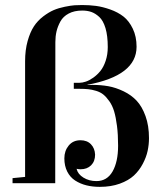

<svg xmlns="http://www.w3.org/2000/svg" viewBox="-20 -727 648 762"><path d="M327.1 -390.6V-389.6Q330.1 -389.6 336.4 -389.9Q342.8 -390.1 346.2 -390.1Q380.4 -390.1 410.2 -384.8Q439.9 -379.4 470.5 -364.7Q501 -350.1 522.5 -327.1Q543.9 -304.2 557.6 -266.1Q571.3 -228 571.3 -178.7Q571.3 -153.3 565.9 -128.2Q560.5 -103 546.6 -76.7Q532.7 -50.3 511.5 -30.5Q490.2 -10.7 455.3 2Q420.4 14.6 376 14.6Q347.2 14.6 322.8 8.5Q298.3 2.4 278.3 -10.5Q258.3 -23.4 246.8 -46.1Q235.4 -68.8 235.4 -98.6Q235.4 -128.4 252.7 -149.4Q270 -170.4 299.3 -170.4Q325.7 -170.4 341.1 -154.3Q356.4 -138.2 357.4 -113.3Q357.4 -86.9 341.6 -71Q325.7 -55.2 299.8 -55.2Q291.5 -55.2 284.2 -57.1V-56.2Q289.1 -35.6 311.3 -22Q333.5 -8.3 362.8 -8.3Q404.8 -8.3 426.8 -46.6Q448.7 -85 448.7 -148.9Q448.7 -192.9 444.3 -227.3Q439.9 -261.7 432.9 -285.2Q425.8 -308.6 413.8 -325.4Q401.9 -342.3 390.1 -351.8Q378.4 -361.3 361.3 -366.5Q344.2 -371.6 329.8 -373Q315.4 -374.5 295.4 -374.5H272.9V-398.4H294.9Q306.6 -398.4 320.6 -403.1Q334.5 -407.7 350.1 -418.7Q365.7 -429.7 378.4 -445.3Q391.1 -460.9 399.4 -485.8Q407.7 -510.7 407.7 -540Q407.7 -585 398.7 -615.2Q389.6 -645.5 373.8 -659.9Q357.9 -674.3 342 -679.7Q326.2 -685.1 306.2 -685.1Q274.9 -685.1 252.7 -673.3Q230.5 -661.6 219.7 -641.8Q209 -622.1 204.3 -602.3Q199.7 -582.5 199.7 -560.1L199.2 0H29.8V-20L79.6 -24.9V-483.9Q79.6 -528.3 89.6 -564Q99.6 -599.6 114.5 -622.3Q129.4 -645 151.6 -661.9Q173.8 -678.7 193.4 -687Q212.9 -695.3 237.3 -700.2Q261.7 -705.1 275.9 -706.1Q290 -707 306.2 -707Q334.5 -707 360.6 -703.6Q386.7 -700.2 417.2 -689.5Q447.8 -678.7 470 -661.4Q492.2 -644 507.1 -613Q522 -582 522 -541.5Q522 -426.8 327.1 -390.6Z"/></svg>

Font: VidalokaRegular
Style: Regular
Weight: 400
Designer: Cyreal (www.cyreal.org)
Foundry: Cyreal (www.cyreal.org)
Version: Version 1.000